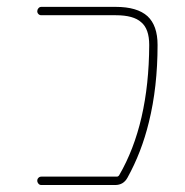

<svg xmlns="http://www.w3.org/2000/svg" viewBox="-20 -564 540 561"><path d="M100.6 -23.4Q95.7 -23.4 92.3 -27.3Q88.9 -31.2 88.9 -36.1Q88.9 -41 92.3 -44.4Q95.7 -47.9 100.6 -47.9H321.3Q325.2 -47.9 328.1 -51.8Q415 -201.2 416 -432.6Q416 -479.5 392.6 -499Q370.1 -519.5 318.4 -519.5H100.6Q95.7 -519.5 92.3 -522.9Q88.9 -526.4 88.9 -531.2Q88.9 -536.1 92.3 -540Q95.7 -543.9 100.6 -543.9H318.4Q380.9 -543.9 411.1 -516.6Q440.4 -489.3 440.4 -432.6Q440.4 -309.6 415 -207Q393.6 -119.1 352.5 -44.9Q340.8 -23.4 316.4 -23.4Z"/></svg>

Font: Rounded-X Mgen+ 1mn thin
Style: Regular
Weight: 100
Designer: [Source Han Sans]
Ryoko NISHIZUKA  (kana & ideographs); Paul D. Hunt (Latin, Greek & Cyrillic); Wenlong ZHANG  (bopomofo
Version: Version 1.059.20150602